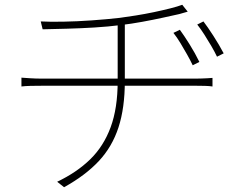

<svg xmlns="http://www.w3.org/2000/svg" viewBox="-20 -749 1040 806"><path d="M735 -624Q752 -601 775.5 -563.5Q799 -526 817 -489L789 -475Q779 -496 765.5 -520Q752 -544 737.5 -568Q723 -592 708 -611ZM834 -659Q851 -637 875.5 -599Q900 -561 919 -525L891 -511Q881 -532 867 -556Q853 -580 838 -603.5Q823 -627 808 -646ZM151 -659Q188 -657 245.5 -658Q303 -659 366 -663.5Q429 -668 482 -674Q512 -678 550 -684Q588 -690 626 -698Q664 -706 695.5 -714Q727 -722 745 -729L768 -700Q761 -698 752 -695.5Q743 -693 733 -690Q706 -684 665 -675Q624 -666 577.5 -657.5Q531 -649 489 -644Q434 -637 375.5 -633.5Q317 -630 261 -628.5Q205 -627 159 -626ZM220 14Q302 -25 358.5 -80Q415 -135 444.5 -215Q474 -295 474 -408Q474 -408 474 -442.5Q474 -477 474 -533Q474 -589 474 -655L504 -662Q504 -641 504 -609Q504 -577 504 -542Q504 -507 504 -476.5Q504 -446 504 -427Q504 -408 504 -408Q504 -296 477.5 -214.5Q451 -133 395 -73Q339 -13 249 37ZM70 -423Q83 -422 107 -420.5Q131 -419 153 -419Q167 -419 206 -419Q245 -419 300.5 -419Q356 -419 419 -419Q482 -419 545 -419Q608 -419 662 -419Q716 -419 754 -419Q792 -419 804 -419Q815 -419 827 -419.5Q839 -420 850.5 -420.5Q862 -421 872 -422V-386Q859 -388 840.5 -388.5Q822 -389 805 -389Q793 -389 755 -389Q717 -389 662.5 -389Q608 -389 545.5 -389Q483 -389 420 -389Q357 -389 301.5 -389Q246 -389 207.5 -389Q169 -389 155 -389Q130 -389 108.5 -388.5Q87 -388 70 -386Z"/></svg>

Font: Noto Sans SC Thin
Style: Regular
Weight: 100
Designer: Ryoko NISHIZUKA 西塚涼子 (kana, bopomofo & ideographs); Paul D. Hunt (Latin, Greek & Cyrillic); Sandoll Communications 산돌커뮤니
Foundry: Adobe
Version: Version 2.004-H2;hotconv 1.0.118;makeotfexe 2.5.65603